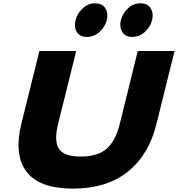

<svg xmlns="http://www.w3.org/2000/svg" viewBox="-20 -1114 1060 1144"><path d="M1020 -810.1 912.1 -375Q867.2 -190.9 741 -90.6Q614.7 9.8 415 9.8Q215.3 9.8 138.7 -90.1Q62 -189.9 106.9 -375L214.8 -810.1H434.1L326.2 -376Q300.8 -272.9 331.1 -227.1Q361.3 -181.2 461.9 -181.2Q561.5 -181.2 615 -227.5Q668.5 -273.9 693.8 -376L800.8 -810.1ZM616.2 -994.1Q606.4 -954.6 573.7 -924.3Q541 -894 498 -894Q454.6 -894 437.3 -924.3Q419.9 -954.6 430.2 -994.1Q440.4 -1033.7 472.2 -1064Q503.9 -1094.2 546.9 -1094.2Q590.8 -1094.2 608.4 -1063.7Q626 -1033.2 616.2 -994.1ZM886.2 -994.1Q876.5 -954.6 843.8 -924.3Q811 -894 768.1 -894Q725.1 -894 707.8 -924.6Q690.4 -955.1 700.2 -994.1Q710.4 -1033.7 742.2 -1064Q773.9 -1094.2 816.9 -1094.2Q860.8 -1094.2 878.4 -1063.7Q896 -1033.2 886.2 -994.1Z"/></svg>

Font: Sinkin Sans 900 X Black Italic
Style: Regular
Weight: 950
Italic angle: -112°
Designer: Keith Bates
Foundry: K-Type
Version: Sinkin Sans (version 1.0)  by Keith Bates   •   © 2014   www